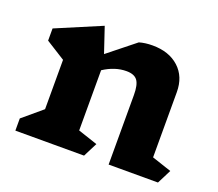

<svg xmlns="http://www.w3.org/2000/svg" viewBox="-99 -694 941 830"><g transform="rotate(20 372.0 -279.0)"><path d="M699 0H472V-320Q472 -367 457.5 -386.5Q443 -406 407 -406Q354 -406 302 -372V-95L392 -65L359 0H43V-56L132 -131V-358L43 -414V-470L251 -558L290 -442L414 -541Q441 -549 475 -549Q551 -549 596.5 -507.5Q642 -466 642 -395V-95L732 -65Z"/></g></svg>

Font: Inknut Antiqua
Style: Bold
Weight: 700
Designer: Claus Eggers Sørensen
Foundry: Claus Eggers Sørensen
Version: Version 1.003; ttfautohint (v1.8.2) -l 8 -r 50 -G 200 -x 14 